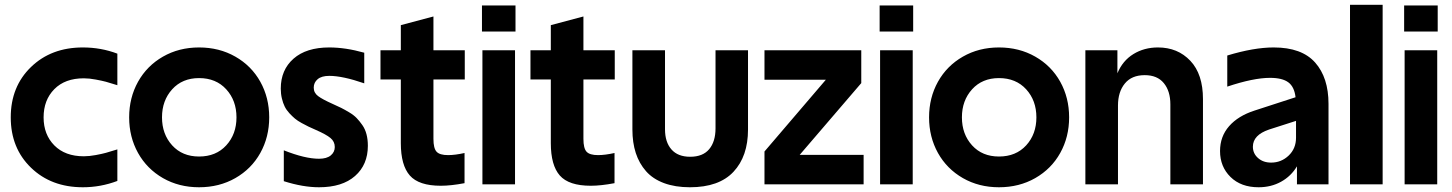

<svg xmlns="http://www.w3.org/2000/svg" viewBox="-20 -770 6067 802"><path d="M470.2 -414.1Q437.5 -424.3 422.4 -428.5Q407.2 -432.6 380.1 -437.7Q353 -442.9 330.1 -442.9Q251.5 -442.9 206.8 -397.5Q162.1 -352.1 162.1 -279.8Q162.1 -208 207 -162.6Q252 -117.2 330.1 -117.2Q353 -117.2 380.1 -122.3Q407.2 -127.4 422.4 -131.6Q437.5 -135.7 470.2 -146V-14.2Q400.4 12.2 326.2 12.2Q193.8 12.2 109.4 -69.6Q24.9 -151.4 24.9 -279.8Q24.9 -408.2 109.4 -490Q193.8 -571.8 326.2 -571.8Q401.9 -571.8 470.2 -545.9Z M811.5 -571.8Q896 -571.8 963.1 -533.4Q1030.3 -495.1 1067.4 -428.5Q1104.5 -361.8 1104.5 -279.8Q1104.5 -197.8 1067.4 -131.1Q1030.3 -64.5 963.1 -26.1Q896 12.2 811.5 12.2Q727.5 12.2 660.6 -26.1Q593.8 -64.5 556.6 -131.1Q519.5 -197.8 519.5 -279.8Q519.5 -361.8 556.6 -428.5Q593.8 -495.1 660.6 -533.4Q727.5 -571.8 811.5 -571.8ZM811.5 -116.2Q882.3 -116.2 925 -162.8Q967.8 -209.5 967.8 -279.8Q967.8 -350.1 925 -397Q882.3 -443.8 811.5 -443.8Q741.7 -443.8 699.2 -397Q656.7 -350.1 656.7 -279.8Q656.7 -209.5 699.2 -162.8Q741.7 -116.2 811.5 -116.2Z M1312.5 12.2Q1245.6 12.2 1165.5 -13.2V-142.1Q1253.9 -106.9 1312.5 -106.9Q1344.7 -106.9 1361.6 -120.8Q1378.4 -134.8 1378.4 -155.8Q1378.4 -178.7 1360.4 -193.6Q1342.3 -208.5 1299.8 -227.1Q1280.8 -235.4 1269 -241Q1257.3 -246.6 1240 -256.1Q1222.7 -265.6 1211.9 -274.7Q1201.2 -283.7 1188.7 -297.1Q1176.3 -310.5 1169.2 -325Q1162.1 -339.4 1157.5 -358.6Q1152.8 -377.9 1152.8 -399.9Q1152.8 -478 1206.1 -524.9Q1259.3 -571.8 1355.5 -571.8Q1423.3 -571.8 1501.5 -549.8V-421.9Q1411.1 -453.1 1355.5 -453.1Q1323.2 -453.1 1306.9 -439.2Q1290.5 -425.3 1290.5 -403.8Q1290.5 -382.3 1308.6 -368.7Q1326.7 -355 1369.6 -335.9Q1391.6 -326.2 1405.3 -319.3Q1418.9 -312.5 1438.2 -301Q1457.5 -289.6 1469.7 -276.9Q1481.9 -264.2 1493.7 -247.3Q1505.4 -230.5 1511 -208.7Q1516.6 -187 1516.6 -161.1Q1516.6 -82 1463.1 -34.9Q1409.7 12.2 1312.5 12.2Z M1821.3 5.9Q1729.5 5.9 1691.9 -36.9Q1654.3 -79.6 1654.3 -171.9V-438H1569.3V-560.1H1654.3V-665L1790.5 -701.2V-560.1H1921.4V-438H1790.5V-189.9Q1790.5 -150.4 1803.7 -136.2Q1816.9 -122.1 1851.6 -122.1Q1880.9 -122.1 1920.4 -130.9V-4.9Q1863.8 5.9 1821.3 5.9Z M1995.1 -560.1H2131.3V0H1995.1ZM1993.2 -638.2V-747.1H2133.3V-638.2Z M2447.8 5.9Q2356 5.9 2318.4 -36.9Q2280.8 -79.6 2280.8 -171.9V-438H2195.8V-560.1H2280.8V-665L2417 -701.2V-560.1H2547.9V-438H2417V-189.9Q2417 -150.4 2430.2 -136.2Q2443.4 -122.1 2478 -122.1Q2507.3 -122.1 2546.9 -130.9V-4.9Q2490.2 5.9 2447.8 5.9Z M2861.8 12.2Q2800.3 12.2 2753.7 -5.1Q2707 -22.5 2678.5 -54.9Q2649.9 -87.4 2635.7 -130.9Q2621.6 -174.3 2621.6 -229V-560.1H2757.8V-230Q2757.8 -176.3 2784.7 -145.8Q2811.5 -115.2 2862.8 -115.2Q2916 -115.2 2942.4 -147Q2968.8 -178.7 2968.8 -233.9V-560.1H3104.5V-229Q3104.5 -117.2 3043.9 -52.5Q2983.4 12.2 2861.8 12.2Z M3173.3 0V-137.2L3429.7 -437H3173.3V-560.1H3577.6V-422.9L3320.3 -123H3587.4V0Z M3656.2 -560.1H3792.5V0H3656.2ZM3654.3 -638.2V-747.1H3794.4V-638.2Z M4152.8 -571.8Q4237.3 -571.8 4304.4 -533.4Q4371.6 -495.1 4408.7 -428.5Q4445.8 -361.8 4445.8 -279.8Q4445.8 -197.8 4408.7 -131.1Q4371.6 -64.5 4304.4 -26.1Q4237.3 12.2 4152.8 12.2Q4068.8 12.2 4002 -26.1Q3935.1 -64.5 3897.9 -131.1Q3860.8 -197.8 3860.8 -279.8Q3860.8 -361.8 3897.9 -428.5Q3935.1 -495.1 4002 -533.4Q4068.8 -571.8 4152.8 -571.8ZM4152.8 -116.2Q4223.6 -116.2 4266.4 -162.8Q4309.1 -209.5 4309.1 -279.8Q4309.1 -350.1 4266.4 -397Q4223.6 -443.8 4152.8 -443.8Q4083 -443.8 4040.5 -397Q3998 -350.1 3998 -279.8Q3998 -209.5 4040.5 -162.8Q4083 -116.2 4152.8 -116.2Z M4513.7 -560.1H4647.5V-463.9Q4669.4 -516.6 4714.4 -544.2Q4759.3 -571.8 4816.9 -571.8Q4899.4 -571.8 4952.1 -516.1Q5004.9 -460.4 5004.9 -356V0H4868.7V-334Q4868.7 -389.6 4841.3 -422.9Q4814 -456.1 4761.7 -456.1Q4707 -456.1 4678.5 -421.1Q4649.9 -386.2 4649.9 -329.1V0H4513.7Z M5076.2 -139.2Q5076.2 -199.7 5114 -242.9Q5151.9 -286.1 5220.2 -308.1L5391.6 -363.8Q5386.7 -407.2 5361.6 -426Q5336.4 -444.8 5285.2 -444.8Q5215.8 -444.8 5106.4 -408.2V-538.1Q5217.3 -571.8 5300.3 -571.8Q5417.5 -571.8 5473.4 -508.8Q5529.3 -445.8 5529.3 -335.9V0H5397.5V-75.2Q5373 -34.2 5331.3 -11Q5289.6 12.2 5237.3 12.2Q5163.6 12.2 5119.9 -30.8Q5076.2 -73.7 5076.2 -139.2ZM5213.4 -157.2Q5213.4 -128.9 5234.9 -109.9Q5256.3 -90.8 5289.6 -90.8Q5332 -90.8 5362.8 -120.1Q5393.6 -149.4 5393.6 -194.8V-265.1L5281.2 -229Q5213.4 -206.1 5213.4 -157.2Z M5619.1 0V-750H5755.4V0Z M5847.2 -560.1H5983.4V0H5847.2ZM5845.2 -638.2V-747.1H5985.4V-638.2Z"/></svg>

Font: TASA Explorer
Style: Bold
Weight: 700
Designer: Weizhong Zhang
Foundry: Local Remote
Version: Version 1.000;Glyphs 3.1.2 (3151)